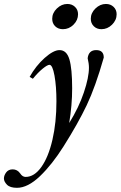

<svg xmlns="http://www.w3.org/2000/svg" viewBox="-103 -714 601 955"><path d="M401.4 -568.8Q378.4 -568.8 363.5 -583.5Q348.6 -598.1 348.6 -620.6Q348.6 -649.4 371.8 -671.9Q395 -694.3 423.8 -694.3Q446.8 -694.3 461.9 -679.9Q477.1 -665.5 477.1 -643.1Q477.1 -613.8 454.3 -591.3Q431.6 -568.8 401.4 -568.8ZM210 -568.8Q186.5 -568.8 171.6 -583.3Q156.7 -597.7 156.7 -620.6Q156.7 -649.4 179.9 -671.9Q203.1 -694.3 231.9 -694.3Q254.9 -694.3 270 -679.9Q285.2 -665.5 285.2 -643.1Q285.2 -613.8 262.7 -591.3Q240.2 -568.8 210 -568.8ZM-18.6 220.2Q-53.2 220.2 -68.4 204.6Q-83.5 189 -83.5 173.8Q-83.5 158.7 -72.3 143.6Q-61 128.4 -40 128.4Q-16.6 128.4 -2.4 148.9Q8.8 166 24.4 166Q67.4 166 102.5 116.9Q137.7 67.9 157.7 -18.3Q177.7 -104.5 177.7 -210Q177.7 -284.7 168 -338.1Q158.2 -391.6 143.1 -391.6Q132.8 -391.6 109.1 -372.3Q85.4 -353 60.5 -322.3L44.4 -331.5Q75.2 -386.7 119.1 -425.8Q163.1 -464.8 192.9 -464.8Q228.5 -464.8 242.2 -418.7Q255.9 -372.6 255.9 -274.4Q255.9 -190.9 241.2 -102.1Q289.1 -179.2 314.2 -254.2Q339.4 -329.1 339.4 -377.4Q339.4 -397.9 333 -424.3Q337.9 -464.8 375.5 -464.8Q413.1 -464.8 413.1 -427.7Q371.6 -281.7 328.4 -190.9Q285.2 -100.1 213.4 13.7Q156.2 104.5 95.7 162.4Q35.2 220.2 -18.6 220.2Z"/></svg>

Font: Elstob 6pt Medium
Style: Italic
Weight: 500
Italic angle: -20°
Designer: Peter S. Baker
Version: Version 1.015